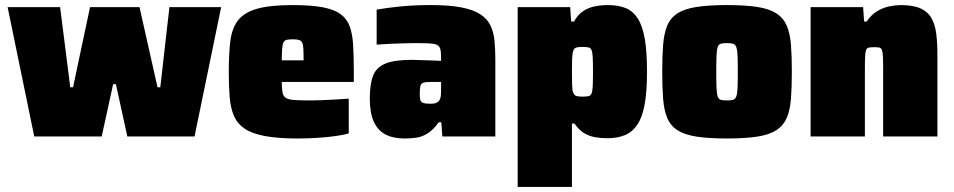

<svg xmlns="http://www.w3.org/2000/svg" viewBox="-20 -538 3760 757"><path d="M115 0 10 -510H217L257 -194H268L335 -510H530L601 -194H612L648 -510H852L747 0H482L437 -206H426L381 0Z M1155 8Q1076 8 1025 -1.5Q974 -11 945 -30.5Q916 -50 902.5 -81Q889 -112 885.5 -155Q882 -198 882 -254Q882 -325 888 -375Q894 -425 917.5 -456.5Q941 -488 992 -503Q1043 -518 1133 -518Q1206 -518 1251.5 -509.5Q1297 -501 1322.5 -482.5Q1348 -464 1359 -433.5Q1370 -403 1372.5 -358.5Q1375 -314 1375 -254V-215H1091Q1091 -188 1094 -173Q1097 -158 1108 -151.5Q1119 -145 1142.5 -143.5Q1166 -142 1206 -142Q1223 -142 1247 -143Q1271 -144 1299.5 -145.5Q1328 -147 1355 -149V-12Q1335 -6 1302.5 -1.5Q1270 3 1231.5 5.5Q1193 8 1155 8ZM1177 -284V-300Q1177 -330 1176 -347Q1175 -364 1170.5 -371.5Q1166 -379 1157 -381Q1148 -383 1133 -383Q1119 -383 1110.5 -381Q1102 -379 1098 -371.5Q1094 -364 1092.5 -347Q1091 -330 1091 -300H1193Z M1576 8Q1530 8 1499.5 -8Q1469 -24 1453.5 -59Q1438 -94 1438 -149Q1438 -206 1451 -239.5Q1464 -273 1500 -287.5Q1536 -302 1603 -302Q1611 -302 1624.5 -301.5Q1638 -301 1655 -300.5Q1672 -300 1688.5 -299.5Q1705 -299 1719 -298V-315Q1719 -335 1715.5 -346Q1712 -357 1702 -361.5Q1692 -366 1670.5 -367Q1649 -368 1613 -368Q1589 -368 1563.5 -367Q1538 -366 1513 -365Q1488 -364 1465 -362V-500Q1503 -507 1557.5 -512.5Q1612 -518 1679 -518Q1751 -518 1798 -509Q1845 -500 1872.5 -482.5Q1900 -465 1913 -439Q1926 -413 1929.5 -379Q1933 -345 1933 -302V0H1724L1720 -56H1710Q1689 -27 1667.5 -13Q1646 1 1623.5 4.5Q1601 8 1576 8ZM1677 -129Q1689 -129 1696 -131Q1703 -133 1708 -137.5Q1713 -142 1715 -148Q1718 -155 1718.5 -165Q1719 -175 1719 -188V-215H1679Q1659 -215 1649.5 -212Q1640 -209 1637.5 -199Q1635 -189 1635 -168Q1635 -154 1637 -145Q1639 -136 1648 -132.5Q1657 -129 1677 -129Z M2021 199V-510H2228L2232 -453H2243Q2258 -480 2279 -494Q2300 -508 2325.5 -513Q2351 -518 2377 -518Q2417 -518 2446 -506.5Q2475 -495 2494 -466Q2513 -437 2522 -386Q2531 -335 2531 -257Q2531 -179 2522 -128Q2513 -77 2493.5 -47.5Q2474 -18 2444.5 -5.5Q2415 7 2374 7Q2350 7 2326.5 3Q2303 -1 2282.5 -13.5Q2262 -26 2245 -51H2235V199ZM2276 -157Q2292 -157 2300.5 -159Q2309 -161 2312.5 -170Q2316 -179 2317 -199Q2318 -219 2318 -255Q2318 -291 2317 -311Q2316 -331 2312.5 -340Q2309 -349 2300.5 -351Q2292 -353 2276 -353Q2258 -353 2249.5 -349.5Q2241 -346 2238 -329Q2236 -317 2235.5 -299.5Q2235 -282 2235 -255Q2235 -227 2235.5 -209Q2236 -191 2237 -183Q2241 -164 2250 -160.5Q2259 -157 2276 -157Z M2846 8Q2773 8 2725.5 0.5Q2678 -7 2650.5 -25Q2623 -43 2610.5 -73.5Q2598 -104 2594.5 -148.5Q2591 -193 2591 -255Q2591 -317 2594.5 -361.5Q2598 -406 2610.5 -436.5Q2623 -467 2650.5 -485Q2678 -503 2725.5 -510.5Q2773 -518 2846 -518Q2919 -518 2966.5 -510.5Q3014 -503 3041.5 -485Q3069 -467 3082 -436.5Q3095 -406 3098.5 -361.5Q3102 -317 3102 -255Q3102 -193 3098.5 -148.5Q3095 -104 3082 -73.5Q3069 -43 3041.5 -25Q3014 -7 2966.5 0.5Q2919 8 2846 8ZM2846 -142Q2862 -142 2870.5 -144.5Q2879 -147 2883 -158Q2887 -169 2888 -192Q2889 -215 2889 -255Q2889 -296 2888 -318.5Q2887 -341 2883 -352Q2879 -363 2870.5 -365.5Q2862 -368 2846 -368Q2830 -368 2821.5 -365.5Q2813 -363 2809.5 -352Q2806 -341 2805 -318.5Q2804 -296 2804 -255Q2804 -215 2805 -192Q2806 -169 2809.5 -158Q2813 -147 2821.5 -144.5Q2830 -142 2846 -142Z M3176 0V-510H3383L3387 -453H3397Q3415 -480 3438.5 -494Q3462 -508 3486.5 -513Q3511 -518 3531 -518Q3580 -518 3609 -505Q3638 -492 3652.5 -466.5Q3667 -441 3671.5 -404Q3676 -367 3676 -319V0H3462V-269Q3462 -300 3461 -317Q3460 -334 3457 -341.5Q3454 -349 3446.5 -350.5Q3439 -352 3427 -352Q3414 -352 3406 -350.5Q3398 -349 3395 -341.5Q3392 -334 3391 -317Q3390 -300 3390 -269V0Z"/></svg>

Font: Saira Thin Black
Style: Regular
Weight: 900
Version: Version 1.101